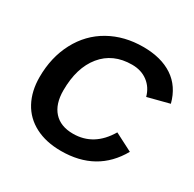

<svg xmlns="http://www.w3.org/2000/svg" viewBox="-155 -861 1044 1035"><g transform="rotate(30 367.0 -344.0)"><path d="M195.8 -279.8Q195.8 -195.3 237.5 -149.2Q279.3 -103 356.9 -103Q486.8 -103 561 -229L671.9 -171.9Q569.3 9.8 347.2 9.8Q253.9 9.8 186.3 -25.4Q118.7 -60.5 83.7 -125.7Q48.8 -190.9 48.8 -277.8Q48.8 -400.9 100.1 -497.8Q151.4 -594.7 243.4 -646.5Q335.4 -698.2 452.6 -698.2Q564.9 -698.2 637 -650.1Q709 -602.1 733.9 -506.8L600.1 -472.2Q585.9 -524.4 545.9 -554.7Q505.9 -585 448.2 -585Q330.1 -585 262.9 -502.9Q195.8 -420.9 195.8 -279.8Z"/></g></svg>

Font: Liberation Sans
Style: Bold Italic
Weight: 700
Italic angle: -12°
Designer: Steve Matteson
Foundry: Ascender Corporation
Version: Version 2.1.5